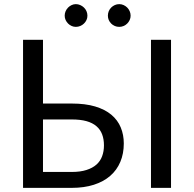

<svg xmlns="http://www.w3.org/2000/svg" viewBox="-20 -909 940 929"><path d="M327 -77Q368.5 -77 398.2 -86.5Q428 -96 446.8 -112.8Q465.5 -129.5 474.2 -153.2Q483 -177 483 -205.5Q483 -235.5 474.2 -258.8Q465.5 -282 446.8 -298.2Q428 -314.5 398.5 -322.8Q369 -331 327.5 -331H188V-77ZM327.5 -408Q393 -408 440.5 -393.8Q488 -379.5 518.8 -353.8Q549.5 -328 564.2 -292.5Q579 -257 579 -215Q579 -165.5 562.2 -125.8Q545.5 -86 513.2 -58Q481 -30 434 -15Q387 0 327 0H91.5V-716.5H188V-408ZM807.5 0H710.5V-716.5H807.5ZM403 -833Q403 -822 398.5 -812.2Q394 -802.5 386.2 -795Q378.5 -787.5 368.2 -783.2Q358 -779 347 -779Q336.5 -779 326.8 -783.2Q317 -787.5 309.5 -795Q302 -802.5 297.5 -812.2Q293 -822 293 -833Q293 -844.5 297.5 -854.8Q302 -865 309.5 -872.5Q317 -880 326.8 -884.5Q336.5 -889 347 -889Q358 -889 368.2 -884.5Q378.5 -880 386.2 -872.5Q394 -865 398.5 -854.8Q403 -844.5 403 -833ZM612 -833Q612 -822 607.5 -812.2Q603 -802.5 595.5 -795Q588 -787.5 578 -783.2Q568 -779 557 -779Q545.5 -779 535.5 -783.2Q525.5 -787.5 518 -795Q510.5 -802.5 506.2 -812.2Q502 -822 502 -833Q502 -844.5 506.2 -854.8Q510.5 -865 518 -872.5Q525.5 -880 535.5 -884.5Q545.5 -889 557 -889Q568 -889 578 -884.5Q588 -880 595.5 -872.5Q603 -865 607.5 -854.8Q612 -844.5 612 -833Z"/></svg>

Font: Lato-Regular
Style: Regular
Weight: 400
Designer: Lukasz Dziedzic with Adam Twardoch and Botio Nikoltchev
Foundry: tyPoland Lukasz Dziedzic
Version: Version 2.015; 2015-08-06; http://www.latofonts.com/